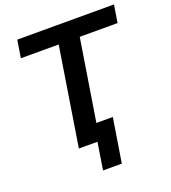

<svg xmlns="http://www.w3.org/2000/svg" viewBox="-154 -818 975 1097"><g transform="rotate(-20 333.0 -270.0)"><path d="M283 165 309 0H196L291 -598H61L78 -705H666L649 -598H419L340 -103H440L397 165Z"/></g></svg>

Font: Nunito Sans 12pt ExtraLight
Style: Italic
Weight: 200
Italic angle: -9°
Designer: Vernon Adams
Foundry: Vernon Adams
Version: Version 3.101;gftools[0.9.27]